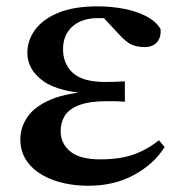

<svg xmlns="http://www.w3.org/2000/svg" viewBox="-20 -572 574 608"><path d="M260.9 16.2Q199.5 16.2 150.4 -1.2Q101.4 -18.5 72.9 -51.5Q44.4 -84.5 44.4 -130.8Q44.4 -168.4 67 -201.7Q89.6 -235 141.8 -257.1Q194 -279.1 282.4 -283.1V-274.3Q167.6 -278.8 117.1 -315.2Q66.6 -351.5 66.6 -404.7Q66.6 -443.9 90.9 -477.5Q115.2 -511 164.6 -531.5Q214.1 -551.9 289 -551.9Q333 -551.9 373.7 -543.9Q414.5 -535.8 444.9 -519.6Q475.3 -503.3 488.7 -479.2Q490.2 -452.9 476.8 -437.9Q463.4 -422.9 438.1 -422.9Q416.6 -422.9 398.6 -429.9Q380.7 -436.8 354.2 -466.1L291.2 -533.9L352.5 -534.8L374.7 -509.1Q347.5 -511.9 328.4 -513.3Q309.2 -514.7 291.4 -514.7Q239.6 -514.7 209.6 -488.3Q179.6 -461.8 179.6 -416.3Q179.6 -370.3 210.5 -341.3Q241.5 -312.4 314.1 -312.4Q328.8 -312.4 342.7 -312.9Q356.7 -313.4 375.4 -314.4V-249.8Q352.3 -251.6 340.5 -251.6Q328.7 -251.6 319.3 -251.6Q262.7 -251.6 230.6 -239.1Q198.6 -226.7 185.3 -205.6Q172.1 -184.5 172.1 -156.2Q172.1 -117.7 202.4 -92.5Q232.7 -67.3 298.1 -67.3Q358.3 -67.3 402 -82.4Q445.6 -97.5 483.2 -127.9L501.3 -106.5Q468.7 -53.4 405.5 -18.6Q342.3 16.2 260.9 16.2Z"/></svg>

Font: Noto Serif KR
Style: Regular
Weight: 200
Designer: Ryoko NISHIZUKA 西塚涼子 (kana & ideographs); Frank Grießhammer (Latin, Greek & Cyrillic); Wenlong ZHANG 张文龙 (bopomofo); San
Foundry: Adobe
Version: Version 2.001;hotconv 1.1.0;makeotfexe 2.6.0